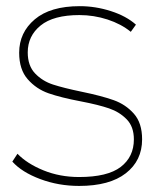

<svg xmlns="http://www.w3.org/2000/svg" viewBox="-20 -600 509 623"><path d="M20 -75.6 36.7 -101.1Q67.8 -68.9 121.1 -47.2Q174.4 -25.6 236.7 -25.6Q328.9 -25.6 371.7 -58.3Q414.4 -91.1 414.4 -147.8Q414.4 -188.9 391.1 -212.8Q367.8 -236.7 333.9 -248.3Q300 -260 242.2 -271.1Q177.8 -283.3 137.8 -297.2Q97.8 -311.1 70 -342.8Q42.2 -374.4 42.2 -428.9Q42.2 -494.4 92.8 -537.2Q143.3 -580 238.9 -580Q290 -580 340 -563.9Q390 -547.8 421.1 -520L404.4 -496.7Q373.3 -522.2 328.9 -536.7Q284.4 -551.1 237.8 -551.1Q153.3 -551.1 111.7 -517.2Q70 -483.3 70 -430Q70 -386.7 93.9 -361.7Q117.8 -336.7 152.2 -325.6Q186.7 -314.4 245.6 -302.2Q310 -288.9 348.9 -275Q387.8 -261.1 414.4 -231.1Q441.1 -201.1 441.1 -147.8Q441.1 -78.9 388.3 -37.8Q335.6 3.3 236.7 3.3Q170 3.3 110.6 -18.9Q51.1 -41.1 20 -75.6Z"/></svg>

Font: Paperlogy 1 Thin
Style: Regular
Weight: 250
Designer: redesigned by Lee Juim, glyphs from Gmarket Sans & Montserrat
Foundry: PT&
Version: Version 1.001